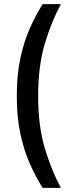

<svg xmlns="http://www.w3.org/2000/svg" viewBox="-20 -770 338 926"><path d="M185.5 136Q151.5 82 123.2 17.8Q95 -46.5 78 -126.2Q61 -206 61 -307Q61 -408 78 -487.8Q95 -567.5 123.2 -631.8Q151.5 -696 185.5 -750H273.5Q228.5 -667 196.2 -559.5Q164 -452 164 -307Q164 -162.5 196.2 -54.8Q228.5 53 273.5 136Z"/></svg>

Font: Cabin SemiCondensedMedium
Style: Regular
Weight: 500
Width: 4
Designer: Pablo Impallari
Foundry: Pablo Impallari. http://www.impallari.com Igino Marini. http://www.ikern.com
Version: Version 3.001